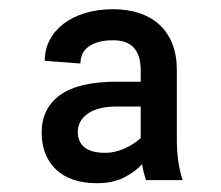

<svg xmlns="http://www.w3.org/2000/svg" viewBox="-20 -741 487 423"><path d="M301.8 -344.2H382.3C377.8 -358.6 374.5 -372.9 372.6 -387.2C370.6 -401.5 369.6 -416.7 369.6 -432.6V-585.9C369.6 -608.4 366.3 -628 359.6 -644.8C352.9 -661.5 343.4 -675.5 331.1 -686.8C318.7 -698 303.9 -706.5 286.6 -712.2C269.4 -717.9 250.3 -720.7 229.5 -720.7C206.7 -720.7 186 -717.9 167.5 -712.2C148.9 -706.5 133.1 -698.6 119.9 -688.5C106.7 -678.4 96.5 -666.4 89.4 -652.6C82.2 -638.8 78.6 -623.5 78.6 -606.9L157.2 -601.1C157.2 -617.7 163.7 -630.4 176.5 -639.2C189.4 -647.9 207 -652.3 229.5 -652.3C250 -652.3 265.2 -646.7 275.1 -635.5C285.1 -624.3 290 -607.9 290 -586.4V-561H237.3C181.3 -561 139.7 -551.3 112.5 -531.7C85.4 -512.2 71.8 -484.4 71.8 -448.2C71.8 -431.6 74.5 -416.5 79.8 -402.8C85.2 -389.2 93 -377.4 103.3 -367.7C113.5 -357.9 126.2 -350.4 141.4 -345.2C156.5 -340 173.8 -337.4 193.4 -337.4C216.8 -337.4 236.7 -341.6 253.2 -349.9C269.6 -358.2 282.9 -368 293 -379.4C294.9 -367 297.9 -355.3 301.8 -344.2ZM212.4 -404.3C191.2 -404.3 175.8 -408.4 166 -416.5C156.2 -424.6 151.4 -435.9 151.4 -450.2C151.4 -458 153.1 -465.3 156.5 -471.9C159.9 -478.6 165.1 -484.5 172.1 -489.7C179.1 -495 188.1 -499 199 -502C209.9 -504.9 222.8 -506.3 237.8 -506.3H290V-437C280.9 -428.2 269.2 -420.6 254.9 -414.1C240.6 -407.6 226.4 -404.3 212.4 -404.3Z"/></svg>

Font: Dirooz FD
Style: FD
Weight: 400
Foundry: DejaVu fonts team - Redesigned by Saber Rastikerdar
Version: Version 0.2.1